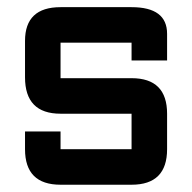

<svg xmlns="http://www.w3.org/2000/svg" viewBox="-20 -508 528 528"><path d="M48.8 -146.5H146.5V-97.7H341.8V-195.3H146.5Q48.8 -195.3 48.8 -295.4V-395.5Q48.8 -488.3 146.5 -488.3H341.8Q439.5 -488.3 439.5 -415V-341.8H341.8V-390.6H146.5V-293H341.8Q439.5 -293 439.5 -195.3V-97.7Q439.5 0 341.8 0H146.5Q48.8 0 48.8 -97.7Z"/></svg>

Font: BabelStone Runic Ruled
Style: Regular
Weight: 400
Designer: Andrew West
Foundry: BabelStone
Version: Version 7.004 November 9, 2023